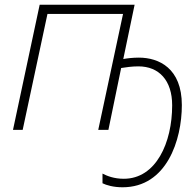

<svg xmlns="http://www.w3.org/2000/svg" viewBox="-20 -550 828 813"><path d="M499 243C686 243 750 43 750 -105C750 -261 653 -306 568 -306C542 -306 518 -303 502 -300L550 -530H148L35 0H76L181 -491H501L396 0H439L493 -262C513 -265 537 -269 566 -269C653 -269 709 -210 709 -104C709 54 641 207 504 207C463 207 433 195 414 185V226C430 234 460 243 499 243Z"/></svg>

Font: Noto Sans ExtraLight
Style: Italic
Weight: 200
Italic angle: -12°
Designer: Monotype Design Team
Foundry: Monotype Imaging Inc.
Version: Version 2.013